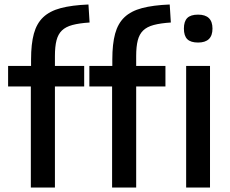

<svg xmlns="http://www.w3.org/2000/svg" viewBox="-20 -833 1021 853"><path d="M860 -644Q827 -644 812 -659Q797 -674 797 -706Q797 -738 812 -753Q827 -768 860 -768Q924 -768 924 -706Q924 -644 860 -644ZM807 -540H913V0H807ZM478 -449H377V-540H479V-569Q479 -638 491.5 -683.5Q504 -729 533 -756.5Q562 -784 611 -797Q660 -810 734 -813L739 -733Q693 -730 663 -722Q633 -714 616 -697.5Q599 -681 592 -653.5Q585 -626 585 -584V-540H715V-449H585V0H478ZM117 -449H16V-540H118V-569Q118 -638 130.5 -683.5Q143 -729 172 -756.5Q201 -784 250 -797Q299 -810 373 -813L378 -733Q332 -730 302 -722Q272 -714 255 -697.5Q238 -681 231 -653.5Q224 -626 224 -584V-540H354V-449H224V0H117Z"/></svg>

Font: Encode Sans Narrow
Style: Medium
Weight: 500
Designer: Pablo Impallari, Andres Torresi
Foundry: Pablo Impallari, Andres Torresi
Version: Version 1.000; ttfautohint (v1.00) -l 8 -r 50 -G 200 -x 14 -